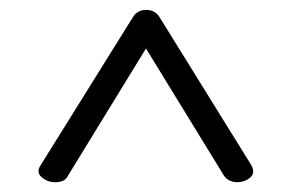

<svg xmlns="http://www.w3.org/2000/svg" viewBox="-20 -748 590 388"><path d="M87 -380Q74 -381 63.5 -390.5Q53 -400 62 -414L249 -714Q258 -728 275 -728Q293 -728 302 -714L488 -414Q496 -399 486.5 -390Q477 -381 463 -380Q454 -379 445.5 -382.5Q437 -386 432 -394L275 -650L118 -394Q113 -384 104.5 -381.5Q96 -379 87 -380Z"/></svg>

Font: Alice
Style: Regular
Weight: 400
Designer: Ksenia Yerulevich
Foundry: Cyreal (http://www.cyreal.org/)
Version: Version 2.003; ttfautohint (v1.8.3)